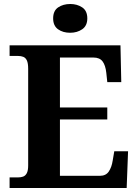

<svg xmlns="http://www.w3.org/2000/svg" viewBox="-20 -941 693 961"><path d="M28 0V-53H70Q84 -53 95.5 -57Q107 -61 114 -74Q121 -87 121 -113V-596Q121 -625 114.5 -638.5Q108 -652 96.5 -656.5Q85 -661 70 -661H28V-714H583L587 -530H517L512 -577Q508 -614 493.5 -633.5Q479 -653 448 -653H280V-403H517V-343H280V-61H480Q510 -61 524.5 -82.5Q539 -104 544 -137L552 -184H621L614 0ZM331 -777Q295 -777 270.5 -794.5Q246 -812 246 -849Q246 -887 271 -904Q296 -921 332 -921Q366 -921 391.5 -904Q417 -887 417 -849Q417 -812 391.5 -794.5Q366 -777 331 -777Z"/></svg>

Font: Noto Serif Gujarati
Style: Bold
Weight: 700
Version: Version 2.102